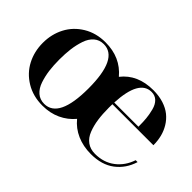

<svg xmlns="http://www.w3.org/2000/svg" viewBox="-67 -745 1030 1030"><g transform="rotate(45 448.0 -230.0)"><path d="M281 -470Q394.5 -470 462 -389.5Q525 -470 644 -470Q687 -470 722 -458.8Q757 -447.5 781 -428Q805 -408.5 821.2 -381.8Q837.5 -355 845 -324.8Q852.5 -294.5 852.5 -261H541.5Q541.5 -257 541.2 -248Q541 -239 541 -235Q541 -186 546.5 -147.5Q552 -109 565 -75.8Q578 -42.5 603 -24.5Q628 -6.5 663.5 -6.5Q729.5 -6.5 776 -42.2Q822.5 -78 842 -137H856.5Q836 -70 783.5 -30Q731 10 648.5 10Q590.5 10 542.8 -11Q495 -32 463 -71.5Q431 -33 384.8 -11.5Q338.5 10 281 10Q210 10 155.5 -23Q101 -56 72.8 -110.2Q44.5 -164.5 44.5 -230Q44.5 -295.5 72.8 -349.8Q101 -404 155.5 -437Q210 -470 281 -470ZM281 -3.5Q391 -3.5 391 -230Q391 -456.5 281 -456.5Q248.5 -456.5 225.8 -436.8Q203 -417 191.5 -382.5Q180 -348 175.2 -311.2Q170.5 -274.5 170.5 -230Q170.5 -185.5 175.2 -148.8Q180 -112 191.5 -77.5Q203 -43 225.8 -23.2Q248.5 -3.5 281 -3.5ZM644 -456.5Q551 -456.5 542 -274.5H725.5Q725.5 -309.5 723 -336.2Q720.5 -363 712.8 -393Q705 -423 687.5 -439.8Q670 -456.5 644 -456.5Z"/></g></svg>

Font: Bodoni* 16pt Medium
Style: Regular
Weight: 500
Version: Version 2.3